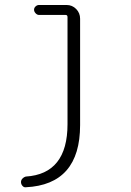

<svg xmlns="http://www.w3.org/2000/svg" viewBox="-20 -540 540 790"><path d="M85.9 230.5Q78.1 231.4 72.3 224.6Q66.4 217.8 66.4 209Q66.4 201.2 72.3 194.8Q78.1 188.5 85.9 186.5Q257.8 175.8 257.8 -29.3V-469.7Q257.8 -478.5 250 -478.5H140.6Q132.8 -478.5 126.5 -485.4Q120.1 -492.2 120.1 -500Q120.1 -507.8 126.5 -513.7Q132.8 -519.5 140.6 -519.5H253.9Q277.3 -519.5 293.5 -502.9Q309.6 -486.3 309.6 -462.9V-25.4Q309.6 219.7 85.9 230.5Z"/></svg>

Font: Rounded-X Mgen+ 1mn light
Style: Regular
Weight: 200
Designer: [Source Han Sans]
Ryoko NISHIZUKA  (kana & ideographs); Paul D. Hunt (Latin, Greek & Cyrillic); Wenlong ZHANG  (bopomofo
Version: Version 1.059.20150602